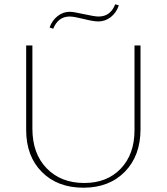

<svg xmlns="http://www.w3.org/2000/svg" viewBox="-20 -870 777 895"><path d="M228 -736 211 -742Q223 -775 248.5 -795Q274 -815 305 -815Q323 -815 371.5 -804Q420 -793 440 -793Q495 -793 517 -850L534 -845Q522 -810 496 -790Q470 -770 438 -770Q416 -770 370 -781.5Q324 -793 305 -793Q251 -793 228 -736ZM369 5Q248 5 175 -68.5Q102 -142 102 -264V-658H131V-270Q131 -154 197.5 -85.5Q264 -17 373 -17Q479 -17 543 -84Q607 -151 607 -263V-658H635V-268Q635 -144 562 -69.5Q489 5 369 5Z"/></svg>

Font: EauTestInfant Extralight
Style: Regular
Weight: 250
Designer: Christian Thalmann (Catharsis Fonts)
Version: Version 0.001;PS 000.001;hotconv 1.0.88;makeotf.lib2.5.64775